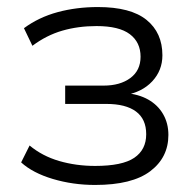

<svg xmlns="http://www.w3.org/2000/svg" viewBox="-20 -517 554 545"><path d="M250 8Q187 8 130 -9Q73 -26 40 -56L64 -104Q100 -74 148 -60Q196 -46 250 -46Q327 -46 361 -69Q395 -92 395 -136Q395 -179 366 -200.5Q337 -222 282 -222H165V-274H274Q321 -274 350 -295.5Q379 -317 379 -356Q379 -397 348.5 -420Q318 -443 254 -443Q202 -443 157 -430Q112 -417 72 -387L48 -437Q90 -468 143.5 -482.5Q197 -497 258 -497Q351 -497 396 -460.5Q441 -424 441 -360Q441 -317 412 -286Q383 -255 334 -247V-253Q373 -250 400.5 -234.5Q428 -219 443 -193Q458 -167 458 -134Q458 -70 406.5 -31Q355 8 250 8Z"/></svg>

Font: Nunito Sans 10pt Light
Style: Regular
Weight: 300
Designer: Vernon Adams
Foundry: Vernon Adams
Version: Version 3.101;gftools[0.9.27]